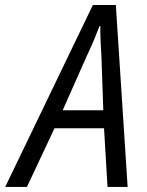

<svg xmlns="http://www.w3.org/2000/svg" viewBox="-81 -735 579 755"><path d="M-60.5 0 284.2 -715.3H374.5L420.9 0H341.8L328.1 -230.5H133.3L24.9 0ZM165.5 -301.3H325.2L317.9 -512.2Q315.9 -542.5 314.5 -574.7Q313 -606.9 313.5 -632.8H310.5Q300.3 -606 287.4 -575.2Q274.4 -544.4 258.3 -510.7Z"/></svg>

Font: Open Sans SemiCondensed
Style: Italic
Weight: 400
Width: 4
Italic angle: -12°
Designer: Monotype Design Team
Foundry: Monotype Imaging Inc.
Version: Version 3.000